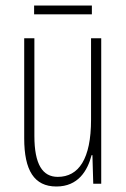

<svg xmlns="http://www.w3.org/2000/svg" viewBox="-20 -668 458 698"><path d="M314 -648H104V-616H314ZM348 -529H311V-233C311 -90 266 -25 190 -25C135 -25 105 -70 105 -174V-529H68V-165C68 -49 104 10 185 10C264 10 298 -47 313 -104H316L319 0H348Z"/></svg>

Font: Noto Sans Lao UI ExtCond ExtLt
Style: Regular
Weight: 200
Width: 2
Designer: Monotype Design Team
Foundry: Monotype Imaging Inc.
Version: Version 2.000